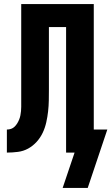

<svg xmlns="http://www.w3.org/2000/svg" viewBox="-20 -755 551 950"><path d="M414 175H290L349 0H307V-621H222V-312Q222 -285 221.5 -258Q221 -231 218 -204Q215 -177 209 -150Q203 -123 191.5 -98.5Q180 -74 161.5 -53.5Q143 -33 119.5 -20Q96 -7 68.5 -3.5Q41 0 14 0V-114Q25 -114 35 -117.5Q45 -121 52.5 -128.5Q60 -136 65.5 -145Q71 -154 75 -164Q79 -174 81 -184.5Q83 -195 84 -205.5Q85 -216 85 -226.5Q85 -237 85 -248Q85 -265 85 -281.5Q85 -298 85 -315V-735H444V-114H511Z"/></svg>

Font: Iosevka SS04 Heavy
Style: Regular
Weight: 900
Monospace: yes
Designer: Belleve Invis
Foundry: Belleve Invis
Version: Version 19.0.0; ttfautohint (v1.8.4)